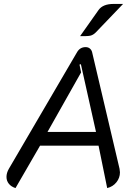

<svg xmlns="http://www.w3.org/2000/svg" viewBox="-20 -949 713 978"><path d="M13 -48Q13 -68 25 -89L373 -684Q388 -709 416 -709Q429 -709 437.5 -702Q446 -695 449 -684L589 -89Q591 -77 591 -71Q591 -43 573 -20.5Q555 2 526 9L482 -207H184L59 9Q37 2 25 -13Q13 -28 13 -48ZM469 -277 392 -622 385 -620 393 -580 222 -277ZM482 -898Q504 -929 559 -929H607L468 -784Q455 -771 441 -767.5Q427 -764 388 -765Z"/></svg>

Font: K2D Light
Style: Italic
Weight: 300
Italic angle: -10°
Designer: Katatrad Aksorn Co.,Ltd.
Foundry: Cadson Demak Co.,Ltd.
Version: Version 1.000; ttfautohint (v1.6)